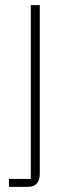

<svg xmlns="http://www.w3.org/2000/svg" viewBox="-20 -528 275 748"><path d="M15 169H100V-508H135V149Q135 200 87 200H15Z"/></svg>

Font: IBM Plex Sans Thai Looped ExtraLight
Style: Regular
Weight: 200
Designer: Mike Abbink, Paul van der Laan, Pieter van Rosmalen, Ben Mitchell, Mark Frömberg
Foundry: Bold Monday
Version: Version 1.0